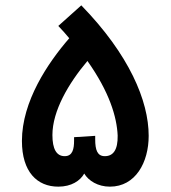

<svg xmlns="http://www.w3.org/2000/svg" viewBox="-20 -698 638 718"><path d="M536 -190C536 -321 463 -494 284 -678L198 -601C213 -585 227 -570 239 -555C159 -463 62 -319 62 -171C62 -55 119 0 198 0C247 0 280 -22 295 -49C311 -22 346 0 391 0C487 0 536 -91 536 -190ZM336 -177V-190L257 -185V-172C257 -142 252 -114 222 -114C191 -114 176 -141 176 -193C176 -283 236 -386 307 -470C389 -354 417 -261 420 -191C421 -137 403 -114 372 -114C344 -114 336 -137 336 -177Z"/></svg>

Font: Noto Sans Arabic UI Semi
Style: Regular
Weight: 600
Designer: Nadine Chahine - Monotype Design Team
Foundry: Monotype Imaging Inc.
Version: Version 1.900